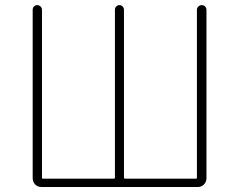

<svg xmlns="http://www.w3.org/2000/svg" viewBox="-20 -746 952 766"><path d="M144.5 0Q129.9 0 120.1 -10.3Q110.4 -20.5 110.4 -35.2V-707Q110.4 -714.8 115.7 -720.2Q121.1 -725.6 128.4 -725.6Q135.7 -725.6 141.6 -720.2Q147.5 -714.8 147.5 -707V-37.1Q147.5 -33.2 151.4 -33.2H433.6Q438.5 -33.2 438.5 -37.1V-707Q438.5 -714.8 443.8 -720.2Q449.2 -725.6 456.5 -725.6Q463.9 -725.6 469.2 -720.2Q474.6 -714.8 474.6 -707V-37.1Q474.6 -33.2 479.5 -33.2H761.7Q765.6 -33.2 765.6 -37.1V-707Q765.6 -714.8 771.5 -720.2Q777.3 -725.6 785.2 -725.6Q793 -725.6 798.3 -720.2Q803.7 -714.8 803.7 -707V-35.2Q803.7 -20.5 793.9 -10.3Q784.2 0 769.5 0Z"/></svg>

Font: Gen Jyuu Gothic ExtraLight
Style: Regular
Weight: 100
Designer: [Source Han Sans]
Ryoko NISHIZUKA  (kana & ideographs); Paul D. Hunt (Latin, Greek & Cyrillic); Wenlong ZHANG  (bopomofo
Version: Version 1.002.20150607